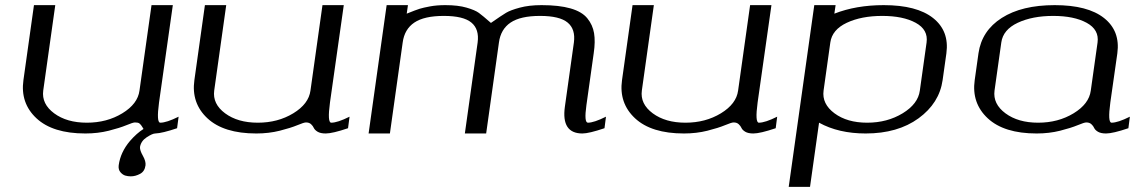

<svg xmlns="http://www.w3.org/2000/svg" viewBox="-20 -520 4422 748"><path d="M585 0Q574.2 0 551.8 14.6Q529.3 29.3 525.4 52.7Q524.4 65.4 536.6 86.9Q548.8 108.4 546.9 124Q543.9 147.5 525.9 157.2Q507.8 167 489.3 167Q478.5 167 468.3 164.1Q458 161.1 449.2 150.9Q440.4 140.6 442.4 124Q449.2 73.2 486.3 29.3Q512.7 -1 539.1 -17.6Q538.1 -19.5 534.7 -24.9Q531.2 -30.3 529.8 -32.2Q528.3 -34.2 524.9 -37.6Q521.5 -41 516.6 -42Q511.7 -43 505.9 -43Q498 -43 472.2 -32.2Q446.3 -21.5 403.8 -10.7Q361.3 0 312.5 0Q185.5 0 122.1 -59.1Q58.6 -118.2 71.3 -208L112.3 -500H195.3L148.4 -167Q141.6 -115.2 190.9 -78.6Q240.2 -42 318.4 -42Q396.5 -42 456.5 -78.6Q516.6 -115.2 523.4 -167L570.3 -500H653.3L599.6 -121.1Q588.9 -42 604.5 -42Q628.9 -42 675.8 -65.4L669.9 -20.5Q612.3 -1 585 0Z M1171.9 -43Q1164.1 -43 1138.2 -32.2Q1112.3 -21.5 1069.8 -10.7Q1027.3 0 978.5 0Q851.6 0 788.1 -59.1Q724.6 -118.2 737.3 -208L778.3 -500H861.3L814.5 -167Q807.6 -115.2 856.9 -78.6Q906.2 -42 984.4 -42Q1062.5 -42 1122.6 -78.6Q1182.6 -115.2 1189.5 -167L1236.3 -500H1319.3L1265.6 -121.1Q1254.9 -42 1270.5 -42Q1294.9 -42 1341.8 -65.4L1335.9 -20.5Q1275.4 0 1249 0Q1228.5 0 1217.3 -6.8Q1206.1 -13.7 1202.6 -21.5Q1199.2 -29.3 1191.9 -36.1Q1184.6 -43 1171.9 -43Z M2180.7 -104.5 2215.8 -354.5Q2222.7 -406.2 2191.4 -432.1Q2160.2 -458 2084 -458Q2007.8 -458 1969.2 -432.1Q1930.7 -406.2 1923.8 -354.5L1874 0H1791L1840.8 -354.5Q1847.7 -406.2 1816.4 -432.1Q1785.2 -458 1709 -458Q1632.8 -458 1594.2 -432.1Q1555.7 -406.2 1548.8 -354.5L1499 0H1416L1486.3 -500H1569.3L1564.5 -466.8Q1600.6 -481.4 1614.7 -485.8Q1628.9 -490.2 1655.3 -495.1Q1681.6 -500 1714.8 -500Q1764.6 -500 1797.9 -490.2Q1831.1 -480.5 1845.7 -469.7Q1860.4 -459 1892.6 -430.7Q1934.6 -460 1951.7 -470.2Q1968.8 -480.5 2004.9 -490.2Q2041 -500 2089.8 -500Q2158.2 -500 2202.6 -487.3Q2247.1 -474.6 2268.1 -448.7Q2289.1 -422.9 2294.4 -390.6Q2299.8 -358.4 2293 -312.5L2264.6 -110.4Q2254.9 -42 2270.5 -42Q2293.9 -42 2340.8 -65.4L2335 -20.5Q2274.4 0 2249 0Q2166 0 2180.7 -104.5Z M2837.9 -43Q2830.1 -43 2804.2 -32.2Q2778.3 -21.5 2735.8 -10.7Q2693.4 0 2644.5 0Q2517.6 0 2454.1 -59.1Q2390.6 -118.2 2403.3 -208L2444.3 -500H2527.3L2480.5 -167Q2473.6 -115.2 2522.9 -78.6Q2572.3 -42 2650.4 -42Q2728.5 -42 2788.6 -78.6Q2848.6 -115.2 2855.5 -167L2902.3 -500H2985.4L2931.6 -121.1Q2920.9 -42 2936.5 -42Q2960.9 -42 3007.8 -65.4L3002 -20.5Q2941.4 0 2915 0Q2894.5 0 2883.3 -6.8Q2872.1 -13.7 2868.7 -21.5Q2865.2 -29.3 2857.9 -36.1Q2850.6 -43 2837.9 -43Z M3235.4 -500 3230.5 -466.8Q3315.4 -500 3422.9 -500Q3551.8 -500 3615.2 -449.7Q3678.7 -399.4 3667 -312.5L3652.3 -208Q3639.6 -118.2 3558.6 -59.1Q3477.5 0 3352.5 0Q3247.1 0 3170.9 -42L3135.7 208H3052.7L3152.3 -500ZM3563.5 -167 3589.8 -354.5Q3596.7 -404.3 3547.4 -431.2Q3498 -458 3417 -458Q3335.9 -458 3278.8 -431.2Q3221.7 -404.3 3214.8 -354.5L3188.5 -167Q3181.6 -115.2 3231 -78.6Q3280.3 -42 3358.4 -42Q3436.5 -42 3496.6 -78.6Q3556.6 -115.2 3563.5 -167Z M4229.5 -167 4255.9 -354.5Q4262.7 -404.3 4213.4 -431.2Q4164.1 -458 4083 -458Q4002 -458 3944.8 -431.2Q3887.7 -404.3 3880.9 -354.5L3854.5 -167Q3847.7 -115.2 3897 -78.6Q3946.3 -42 4024.4 -42Q4102.5 -42 4162.6 -78.6Q4222.7 -115.2 4229.5 -167ZM4305.7 -121.1Q4294.9 -42 4310.5 -42Q4335 -42 4381.8 -65.4L4376 -20.5Q4315.4 0 4289.1 0Q4268.6 0 4257.3 -6.8Q4246.1 -13.7 4242.7 -21.5Q4239.3 -29.3 4231.9 -36.1Q4224.6 -43 4211.9 -43Q4204.1 -43 4178.2 -32.2Q4152.3 -21.5 4109.9 -10.7Q4067.4 0 4018.6 0Q3891.6 0 3828.1 -59.1Q3764.6 -118.2 3777.3 -208L3792 -312.5Q3804.7 -400.4 3882.8 -450.2Q3960.9 -500 4088.9 -500Q4217.8 -500 4281.2 -449.7Q4344.7 -399.4 4333 -312.5Z"/></svg>

Font: okolaks
Style: RegularItalic
Weight: 500
Italic angle: -8°
Version: Version 000.6.0